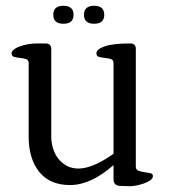

<svg xmlns="http://www.w3.org/2000/svg" viewBox="-20 -638 603 663"><path d="M340 -587Q340 -556 305 -556Q270 -556 270 -587Q270 -618 305 -618Q340 -618 340 -587ZM234 -587Q234 -556 199 -556Q164 -556 164 -587Q164 -618 199 -618Q234 -618 234 -587ZM508 -30Q508 -22 499 -15.5Q490 -9 477 -4.5Q464 0 451 2.5Q438 5 430 5L396 4Q372 4 372 -20V-68Q294 1 222 1Q152 1 115.5 -44.5Q79 -90 79 -166V-420Q79 -431 70 -434Q61 -437 49.5 -438Q38 -439 29 -441.5Q20 -444 20 -454Q20 -461 28.5 -467.5Q37 -474 50 -478.5Q63 -483 78.5 -485.5Q94 -488 108 -488H137Q157 -488 157 -469V-166Q157 -146 163 -126Q169 -106 181 -90.5Q193 -75 210.5 -65.5Q228 -56 251 -56Q300 -56 372 -107V-420Q372 -431 363 -434Q354 -437 342.5 -438Q331 -439 322 -441.5Q313 -444 313 -454Q313 -468 341.5 -478Q370 -488 430 -488Q449 -488 449 -469V-63Q449 -52 458 -48.5Q467 -45 478.5 -43.5Q490 -42 499 -40Q508 -38 508 -30Z"/></svg>

Font: Jura
Style: Regular
Weight: 400
Designer: Ed Merritt
Foundry: Ten by Twenty
Version: Version 1.007